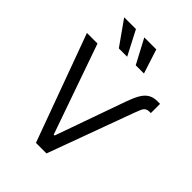

<svg xmlns="http://www.w3.org/2000/svg" viewBox="-262 -1066 1193 1193"><g transform="rotate(45 334.0 -469.5)"><path d="M626 -716.8H650.4V-635.7H638.7Q621.1 -635.7 610.4 -628.4Q599.6 -621.1 593.3 -607.4Q586.9 -593.8 576.2 -564.5L369.1 0H276.4L17.6 -707H110.4L318.4 -114.3H326.2L489.3 -574.2Q506.8 -624 523.9 -654.3Q541 -684.6 565.4 -700.7Q589.8 -716.8 626 -716.8ZM112.3 -939.5H215.8L298.8 -779.3H225.6ZM289.1 -939.5H394.5L446.3 -779.3H374Z"/></g></svg>

Font: WEMIX Pretendard Variable
Style: Regular
Weight: 400
Designer: Base glyphs from Inter by Rasmus Andersson; Hangeul glyphs from Noto Sans CJK(Source Han Sans) by Jang Soo-young and Kan
Foundry: Kil Hyung-jin
Version: Version 1.000;Glyphs 3.2 (3208)